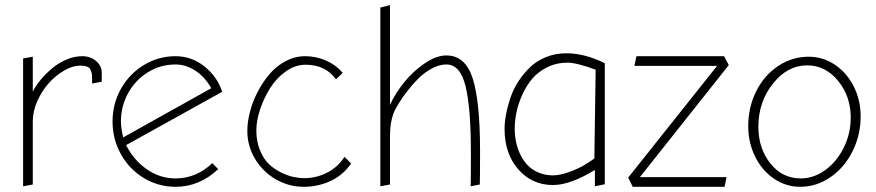

<svg xmlns="http://www.w3.org/2000/svg" viewBox="-20 -718 3369 738"><path d="M106 -500 68.8 -493.2V-2L106 -8.8V-252Q106 -290 123.5 -329.6Q141.1 -369.1 167.7 -398.7Q194.3 -428.2 226.8 -447Q259.3 -465.8 288.1 -465.8Q316.4 -465.8 325.2 -454.3Q334 -442.9 334 -418.9V-397L371.1 -403.8V-438Q371.1 -464.8 349.4 -483.4Q327.6 -502 295.9 -502Q265.6 -502 234.9 -488.8Q204.1 -475.6 179.4 -454.6Q154.8 -433.6 136 -410.9Q117.2 -388.2 106 -366.2Z M654.8 0Q746.6 0 818.8 -67.9L795.9 -90.8Q734.4 -32.2 654.8 -32.2Q595.2 -32.2 544.7 -67.1Q494.1 -102.1 464.8 -160.2L834 -365.2Q814.9 -423.8 765.6 -462.9Q716.3 -502 654.8 -502Q588.9 -502 533 -468Q477.1 -434.1 444.8 -376.5Q412.6 -318.8 412.6 -251Q412.6 -182.6 445.1 -124.8Q477.5 -66.9 533.2 -33.4Q588.9 0 654.8 0ZM654.8 -470.2Q694.8 -470.2 731.4 -446Q768.1 -421.9 792 -378.9L453.6 -189.9Q444.8 -225.6 444.8 -251Q444.8 -308.6 471.9 -358.9Q499 -409.2 547.6 -439.7Q596.2 -470.2 654.8 -470.2Z M1155.3 -33.2H1150.4Q1131.3 -33.2 1109.4 -37.6Q1087.4 -42 1061 -54.7Q1034.7 -67.4 1014.2 -86.7Q993.7 -106 979.5 -139.9Q965.3 -173.8 965.3 -216.8Q965.3 -254.4 980 -298.1Q994.6 -341.8 1018.8 -380.1Q1043 -418.5 1079.1 -443.8Q1115.2 -469.2 1154.3 -469.2Q1231 -469.2 1271.5 -413.1L1297.4 -438Q1271.5 -468.3 1233.6 -485.1Q1195.8 -502 1152.3 -502Q1113.8 -502 1077.9 -482.9Q1042 -463.9 1015.9 -433.1Q989.7 -402.3 970.2 -364.5Q950.7 -326.7 940.7 -287.8Q930.7 -249 930.7 -214.8Q930.7 -156.2 960.9 -106.4Q991.2 -56.6 1041 -28.3Q1090.8 0 1146.5 0H1156.2Q1211.9 -2.4 1256.8 -25.4Q1301.8 -48.3 1329.6 -89.8L1304.2 -115.2Q1281.7 -79.1 1242.4 -57.1Q1203.1 -35.2 1155.3 -33.2Z M1479 -698.2 1441.9 -689V-2L1479 -8.8V-193.8Q1479 -252 1496.1 -291Q1503.4 -305.2 1515.1 -324.5Q1526.9 -343.8 1547.6 -370.4Q1568.4 -397 1590.3 -418.5Q1612.3 -439.9 1640.6 -455.1Q1668.9 -470.2 1695.8 -470.2Q1749 -470.2 1769.5 -386.7Q1790 -303.2 1790 -130.9Q1790 -17.1 1789.1 -2L1824.2 -8.8Q1825.2 -31.7 1825.2 -137.2Q1825.2 -328.6 1796.9 -416.7Q1768.6 -504.9 1695.8 -504.9Q1656.7 -504.9 1611.8 -474.1Q1566.9 -443.4 1532.7 -400.6Q1498.5 -357.9 1479 -314.9Z M2304.7 -475.1Q2227.1 -513.2 2156.7 -513.2Q2115.2 -513.2 2079.3 -498.8Q2043.5 -484.4 2018.3 -460.4Q1993.2 -436.5 1973.4 -406.5Q1953.6 -376.5 1942.4 -343.3Q1931.2 -310.1 1925.3 -279.5Q1919.4 -249 1919.4 -222.2Q1919.4 -127.4 1972.2 -67.1Q2024.9 -6.8 2105.5 -6.8Q2172.4 -6.8 2266.6 -64.9V-2L2304.7 -9.8ZM2103.5 -43.9Q2072.8 -44.4 2047.6 -55.7Q2022.5 -66.9 2006.1 -85Q1989.7 -103 1978.8 -126.7Q1967.8 -150.4 1963.1 -174.8Q1958.5 -199.2 1958.5 -224.1Q1958.5 -253.4 1965.1 -285.9Q1971.7 -318.4 1987.1 -352.8Q2002.4 -387.2 2025.1 -414.6Q2047.9 -441.9 2083.3 -459.5Q2118.7 -477.1 2161.6 -477.1Q2196.3 -477.1 2269.5 -450.2L2264.6 -108.9Q2246.6 -95.7 2225.8 -83.3Q2205.1 -70.8 2169.2 -57.4Q2133.3 -43.9 2103.5 -43.9Z M2765.1 0 2772.5 -37.1H2439.5L2781.2 -467.8L2763.2 -502H2426.3L2418.5 -464.8H2736.3L2394.5 -35.2L2412.1 0Z M3056.2 0Q3118.2 0 3171.6 -36.6Q3225.1 -73.2 3256.6 -135.7Q3288.1 -198.2 3288.1 -271Q3288.1 -332.5 3262 -385Q3235.8 -437.5 3189.7 -468.8Q3143.6 -500 3088.4 -500Q3024.4 -500 2970.7 -464.1Q2917 -428.2 2886.5 -366.9Q2856 -305.7 2856 -232.9Q2856 -170.4 2882.1 -116.9Q2908.2 -63.5 2954.3 -31.7Q3000.5 0 3056.2 0ZM3083 -466.8Q3152.3 -466.8 3201.2 -407.5Q3250 -348.1 3250 -266.1Q3250 -204.6 3223.1 -150.4Q3196.3 -96.2 3151.9 -64.2Q3107.4 -32.2 3058.1 -32.2Q2986.8 -32.2 2940.9 -90.1Q2895 -147.9 2895 -231Q2895 -326.2 2950.9 -396.5Q3006.8 -466.8 3083 -466.8Z"/></svg>

Font: Comic Neue Angular Light
Style: Regular
Weight: 300
Designer: Craig Rozynski
Foundry: Craig Rozynski
Version: Version 2.003